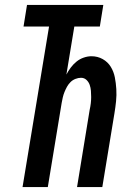

<svg xmlns="http://www.w3.org/2000/svg" viewBox="-20 -755 540 775"><path d="M71 0 178 -648H75L89 -735H397L383 -648H280L248 -454Q255 -468 265.5 -482Q276 -496 289 -506.5Q302 -517 318 -522.5Q334 -528 349 -528Q374 -528 394.5 -516.5Q415 -505 427 -485.5Q439 -466 443.5 -443Q448 -420 449.5 -395.5Q451 -371 448.5 -346.5Q446 -322 442 -298L393 0H291L342 -312Q345 -325 346.5 -338Q348 -351 348 -363.5Q348 -376 347 -388.5Q346 -401 342 -412.5Q338 -424 329 -432.5Q320 -441 307 -441Q296 -441 284.5 -436.5Q273 -432 264.5 -423.5Q256 -415 250.5 -405Q245 -395 240.5 -384Q236 -373 233.5 -362Q231 -351 229 -340L173 0Z"/></svg>

Font: Iosevka Term Curly
Style: Bold Italic
Weight: 700
Italic angle: -9°
Designer: Belleve Invis
Foundry: Belleve Invis
Version: Version 32.3.0